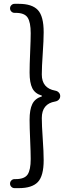

<svg xmlns="http://www.w3.org/2000/svg" viewBox="-20 -808 370 998"><path d="M55.7 169.9Q45.9 169.9 39.1 163.1Q32.2 156.2 32.2 146.5Q32.2 136.7 39.1 129.9Q45.9 123 55.7 123H61.5Q107.4 123 123.5 99.1Q139.6 75.2 139.6 18.6Q139.6 -14.6 136.7 -80.6Q133.8 -146.5 133.8 -185.5Q133.8 -238.3 147.9 -267.1Q162.1 -295.9 196.3 -306.6Q198.2 -306.6 198.2 -308.6Q198.2 -310.5 196.3 -311.5Q162.1 -321.3 147.9 -349.6Q133.8 -377.9 133.8 -430.7Q133.8 -470.7 136.7 -536.6Q139.6 -602.5 139.6 -635.7Q139.6 -692.4 123.5 -716.8Q107.4 -741.2 61.5 -741.2H55.7Q45.9 -741.2 39.1 -748Q32.2 -754.9 32.2 -764.6Q32.2 -774.4 39.1 -781.2Q45.9 -788.1 55.7 -788.1H78.1Q146.5 -788.1 176.8 -755.9Q207 -723.6 207 -640.6Q207 -599.6 202.1 -529.3Q197.3 -459 197.3 -420.9Q197.3 -349.6 266.6 -336.9Q278.3 -335 285.6 -327.1Q293 -319.3 293 -308.6Q293 -297.9 285.6 -290Q278.3 -282.2 266.6 -280.3Q197.3 -268.6 197.3 -194.3Q197.3 -157.2 202.1 -87.4Q207 -17.6 207 24.4Q207 106.4 176.8 138.2Q146.5 169.9 78.1 169.9Z"/></svg>

Font: Gen Jyuu Gothic Normal
Style: Regular
Weight: 300
Designer: [Source Han Sans]
Ryoko NISHIZUKA  (kana & ideographs); Paul D. Hunt (Latin, Greek & Cyrillic); Wenlong ZHANG  (bopomofo
Version: Version 1.002.20150607